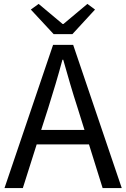

<svg xmlns="http://www.w3.org/2000/svg" viewBox="-20 -964 647 984"><path d="M227 -410C253 -493 277 -572 300 -658H304C328 -573 351 -493 378 -410L413 -298H191ZM3 0H97L168 -224H436L506 0H604L355 -734H252ZM255 -789H351L467 -915L428 -944L305 -841H301L178 -944L138 -915Z"/></svg>

Font: Source Han Sans HK
Style: Regular
Weight: 400
Designer: Ryoko NISHIZUKA 西塚涼子 (kana, bopomofo & ideographs); Paul D. Hunt (Latin, Greek & Cyrillic); Sandoll Communications 산돌커뮤니
Foundry: Adobe
Version: Version 2.000;hotconv 1.0.107;makeotfexe 2.5.65593